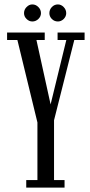

<svg xmlns="http://www.w3.org/2000/svg" viewBox="-20 -847 407 867"><path d="M98.5 0V-34H149V-294L58.5 -666.5H12V-700H182V-666.5H144.5L208.5 -375.5L279.5 -666.5H240V-700H362V-666.5H315.5L224 -304V-34H271.5V0ZM241.5 -750Q225.5 -750 214.2 -761.2Q203 -772.5 203 -787.5Q203 -803.5 214.2 -815.2Q225.5 -827 241.5 -827Q256 -827 267.5 -815.2Q279 -803.5 279 -787.5Q279 -772.5 267.5 -761.2Q256 -750 241.5 -750ZM126 -750Q111.5 -750 100 -761.2Q88.5 -772.5 88.5 -787.5Q88.5 -803.5 100 -815.2Q111.5 -827 126 -827Q141.5 -827 153.2 -815.2Q165 -803.5 165 -787.5Q165 -772.5 153.2 -761.2Q141.5 -750 126 -750Z"/></svg>

Font: Imbue 10pt
Style: Regular
Weight: 400
Designer: Tyler Finck
Foundry: Etcetera Type Company
Version: Version 1.102; ttfautohint (v1.8.3)